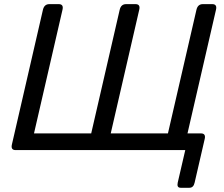

<svg xmlns="http://www.w3.org/2000/svg" viewBox="-20 -720 1073 921"><path d="M55.2 0Q30.8 0 37.1 -26.9L186 -673.3Q192.4 -700.2 216.8 -700.2H261.7Q286.1 -700.2 279.8 -673.3L143.1 -80.1H417.5L554.2 -673.3Q560.5 -700.2 585 -700.2H629.9Q654.3 -700.2 647.9 -673.3L511.2 -80.1H785.6L922.4 -673.3Q928.7 -700.2 953.1 -700.2H998Q1022.5 -700.2 1016.1 -673.3L879.4 -80.1H943.8Q968.3 -80.1 961.9 -53.2L913.6 156.2Q908.2 180.7 888.7 180.7H846.7Q827.1 180.7 832.5 156.2L868.7 0Z"/></svg>

Font: Istok Web
Style: BoldItalic
Weight: 700
Italic angle: -13°
Designer: Andrey V. Panov
Foundry: Andrey V. Panov
Version: Version 1.0.2g